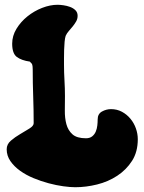

<svg xmlns="http://www.w3.org/2000/svg" viewBox="-20 -774 605 804"><path d="M221 -754Q231 -754 245.5 -752Q260 -750 273.5 -745Q287 -740 296 -731Q305 -722 305 -708Q305 -695 299 -684.5Q293 -674 285 -664Q277 -654 268.5 -644.5Q260 -635 255 -624Q252 -615 250.5 -599Q249 -583 248.5 -565Q248 -547 248 -530Q248 -513 248 -503Q248 -471 250 -437.5Q252 -404 252 -372Q252 -343 251.5 -311.5Q251 -280 258 -254Q265 -228 283.5 -211.5Q302 -195 340 -195Q356 -195 366 -203Q376 -211 381 -223Q386 -235 387.5 -248.5Q389 -262 389 -274Q389 -297 407 -307Q425 -317 445 -317Q470 -317 490.5 -306Q511 -295 526 -277Q541 -259 549 -236.5Q557 -214 557 -191Q557 -138 533 -100.5Q509 -63 471 -38Q433 -13 386.5 -1.5Q340 10 295 10Q274 10 245 6Q216 2 184 -6.5Q152 -15 120.5 -28Q89 -41 64 -59Q39 -77 23.5 -99.5Q8 -122 8 -149Q8 -170 25.5 -185Q43 -200 64.5 -212.5Q86 -225 103.5 -236Q121 -247 121 -258Q121 -315 119 -370.5Q117 -426 117 -483Q117 -489 116.5 -494.5Q116 -500 114 -506L105 -516Q70 -521 50.5 -535.5Q31 -550 31 -591Q31 -624 49 -653.5Q67 -683 95 -705.5Q123 -728 156.5 -741Q190 -754 221 -754Z"/></svg>

Font: r_Neptun CAT
Style: Regular
Weight: 400
Foundry: Peter Wiegel, CAT-Fonts
Version: Version 1.000;June 8, 2024;FontCreator 14.0.0.2814 32-bit